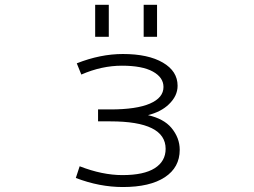

<svg xmlns="http://www.w3.org/2000/svg" viewBox="-20 -754 1040 785"><path d="M369.1 -603.5V-734.4H424.8V-603.5ZM567.4 -603.5V-734.4H622.1V-603.5ZM585 -283.2Q649.4 -268.6 680.7 -231.4Q714.8 -190.4 714.8 -141.6Q714.8 -69.3 653.8 -29.3Q592.8 10.7 482.4 10.7Q386.7 10.7 290 -26.4L305.7 -74.2Q398.4 -38.1 480.5 -38.1Q568.4 -38.1 612.8 -66.4Q657.2 -94.7 657.2 -145.5Q657.2 -257.8 431.6 -257.8H380.9V-306.6H431.6Q538.1 -306.6 593.3 -330.6Q648.4 -354.5 648.4 -398.4Q648.4 -437.5 605 -461.4Q561.5 -485.4 478.5 -485.4Q395.5 -485.4 312.5 -449.2L293.9 -495.1Q390.6 -533.2 482.4 -533.2Q585.9 -533.2 646 -498Q706.1 -462.9 706.1 -403.3Q706.1 -361.3 669.9 -327.1Q638.7 -296.9 585 -283.2Z"/></svg>

Font: GenEi Gothic M Light
Style: Regular
Weight: 300
Designer: o_tamon (Modified); [Source Han Sans]
Ryoko NISHIZUKA  (kana & ideographs); Paul D. Hunt (Latin, Greek & Cyrillic); Wenl
Version: Version 1.1a;Original Version 1.004